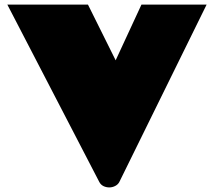

<svg xmlns="http://www.w3.org/2000/svg" viewBox="-20 -800 940 843"><path d="M366.2 -779.8 487.8 -535.2 601.1 -779.8H887.2L503.9 -1Q498 10.3 485.6 16.6Q473.1 22.9 460 22.9Q446.3 22.9 434.3 17.1Q422.4 11.2 416 -1L12.2 -779.8Z"/></svg>

Font: Rammetto One
Style: Regular
Weight: 400
Designer: Vernon Adams
Foundry: Vernon Adams
Version: Version 1.100; ttfautohint (v1.8.4.7-5d5b)